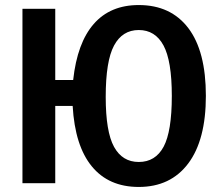

<svg xmlns="http://www.w3.org/2000/svg" viewBox="-20 -726 875 761"><path d="M530 -706Q657 -706 726.5 -614.5Q796 -523 796 -346Q796 -171 726 -78Q656 15 530 15Q411 15 344 -66.5Q277 -148 268 -306H199V0H69V-691H199V-409H270Q286 -556 351.5 -631Q417 -706 530 -706ZM530 -84Q596 -84 628.5 -144.5Q661 -205 661 -346Q661 -485 628 -546Q595 -607 530 -607Q465 -607 432 -545.5Q399 -484 399 -342Q399 -204 432 -144Q465 -84 530 -84Z"/></svg>

Font: Fira Sans Condensed Medium
Style: Regular
Weight: 500
Width: 3
Designer: Carrois Corporate & Edenspiekermann AG
Foundry: Carrois Corporate GbR & Edenspiekermann AG
Version: Version 4.203;PS 004.203;hotconv 1.0.88;makeotf.lib2.5.64775